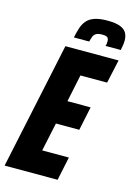

<svg xmlns="http://www.w3.org/2000/svg" viewBox="-140 -941 699 1008"><g transform="rotate(15 209.5 -437.5)"><path d="M-10 0 136 -688H425L397 -560H252L221 -412H347L320 -283H193L160 -128H305L278 0ZM167 -744Q173 -772 180.5 -796Q188 -820 203 -838Q218 -856 245 -865.5Q272 -875 315 -875Q360 -875 384.5 -865.5Q409 -856 419 -838.5Q429 -821 429 -797Q429 -785 427 -772Q425 -759 422 -744H339Q342 -751 342.5 -758.5Q343 -766 343 -771Q343 -784 336 -790.5Q329 -797 307 -797Q285 -797 274 -790Q263 -783 258.5 -771Q254 -759 250 -744Z"/></g></svg>

Font: Saira Condensed ExtraBold
Style: Italic
Weight: 800
Width: 3
Italic angle: -12°
Designer: Hector Gatti with collaboration of the Omnibus-Type team
Foundry: Omnibus-Type
Version: Version 1.101